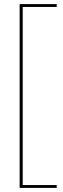

<svg xmlns="http://www.w3.org/2000/svg" viewBox="-20 -750 308 938"><path d="M91 -716V154H257V168H76V-730H257V-716Z"/></svg>

Font: Work Sans Hairline
Style: Regular
Weight: 400
Designer: Wei Huang
Foundry: Wei Huang
Version: Version 1.032